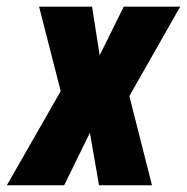

<svg xmlns="http://www.w3.org/2000/svg" viewBox="-59 -548 553 568"><path d="M213.4 -528.3 235.8 -384.3 307.1 -528.3H474.1L323.7 -263.7L390.6 0H233.9L207 -155.3L130.9 0H-38.6L120.6 -278.3L56.6 -528.3Z"/></svg>

Font: Roboto Condensed Black
Style: Italic
Weight: 900
Italic angle: -12°
Designer: Christian Robertson
Foundry: Google
Version: Version 3.008; 2023